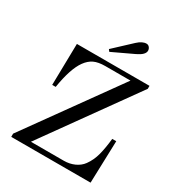

<svg xmlns="http://www.w3.org/2000/svg" viewBox="-215 -1071 1118 1208"><g transform="rotate(30 344.5 -467.0)"><path d="M305.7 -785.6 430.7 -902.3Q464.4 -933.6 494.1 -933.6Q507.3 -933.6 515.9 -922.9Q524.4 -912.1 524.4 -899.4Q524.4 -869.6 469.7 -843.8L316.4 -771.5ZM49.8 0V-23.4L522.5 -681.6H339.8Q289.6 -681.6 258.5 -667Q227.5 -652.3 203.6 -619.1Q157.7 -555.7 134.8 -412.1H109.4L115.2 -712.9H642.6V-691.4L172.4 -35.2H411.6Q452.6 -35.2 487.8 -51Q522.9 -66.9 543.5 -95.2Q572.8 -135.3 586.2 -187Q599.6 -238.8 606.4 -306.6H635.7L626 0Z"/></g></svg>

Font: Theano Modern
Style: Regular
Weight: 400
Designer: Alexey Kryukov
Version: Version 2.00